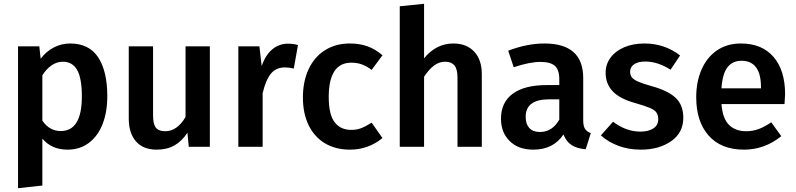

<svg xmlns="http://www.w3.org/2000/svg" viewBox="-20 -773 4192 1011"><path d="M545 -266Q545 -184 520.5 -120.5Q496 -57 448.5 -21Q401 15 336 15Q252 15 203 -43V204L75 218V-529H187L194 -464Q225 -504 265 -524Q305 -544 349 -544Q449 -544 497 -471Q545 -398 545 -266ZM411 -265Q411 -362 386 -405Q361 -448 311 -448Q279 -448 251 -428.5Q223 -409 203 -376V-138Q240 -83 300 -83Q411 -83 411 -265Z M1085 0H974L967 -74Q937 -29 898 -7Q859 15 805 15Q734 15 696 -28.5Q658 -72 658 -149V-529H786V-165Q786 -119 801 -100.5Q816 -82 850 -82Q913 -82 957 -157V-529H1085Z M1549 -536 1527 -412Q1503 -418 1480 -418Q1433 -418 1406 -384.5Q1379 -351 1363 -282V0H1235V-529H1346L1358 -425Q1377 -482 1413 -512.5Q1449 -543 1496 -543Q1525 -543 1549 -536Z M1994 -482 1937 -405Q1910 -425 1885 -434Q1860 -443 1830 -443Q1711 -443 1711 -262Q1711 -170 1742 -129.5Q1773 -89 1830 -89Q1858 -89 1881.5 -98Q1905 -107 1937 -127L1994 -46Q1919 15 1823 15Q1747 15 1691 -18.5Q1635 -52 1605 -114Q1575 -176 1575 -260Q1575 -344 1605 -408.5Q1635 -473 1691 -508.5Q1747 -544 1822 -544Q1874 -544 1915.5 -529Q1957 -514 1994 -482Z M2517 -383V0H2389V-363Q2389 -410 2372.5 -429Q2356 -448 2324 -448Q2292 -448 2265 -427.5Q2238 -407 2213 -369V0H2085V-740L2213 -753V-466Q2277 -544 2367 -544Q2437 -544 2477 -501Q2517 -458 2517 -383Z M3091 -72 3064 13Q3018 9 2990 -9Q2962 -27 2947 -65Q2894 15 2788 15Q2710 15 2664 -30Q2618 -75 2618 -148Q2618 -234 2680 -279.5Q2742 -325 2858 -325H2925V-355Q2925 -406 2901.5 -426.5Q2878 -447 2826 -447Q2769 -447 2685 -419L2656 -506Q2755 -544 2847 -544Q3051 -544 3051 -362V-140Q3051 -109 3060.5 -94.5Q3070 -80 3091 -72ZM2925 -143V-250H2872Q2748 -250 2748 -158Q2748 -120 2767 -99Q2786 -78 2823 -78Q2888 -78 2925 -143Z M3561 -481 3511 -406Q3443 -449 3378 -449Q3340 -449 3319 -434.5Q3298 -420 3298 -396Q3298 -378 3307 -366Q3316 -354 3339.5 -343.5Q3363 -333 3409 -320Q3495 -297 3536.5 -259Q3578 -221 3578 -153Q3578 -74 3514 -29.5Q3450 15 3355 15Q3290 15 3236.5 -5Q3183 -25 3144 -60L3208 -132Q3277 -80 3352 -80Q3395 -80 3420.5 -97Q3446 -114 3446 -144Q3446 -167 3436.5 -180.5Q3427 -194 3402.5 -204.5Q3378 -215 3326 -230Q3245 -252 3207 -291.5Q3169 -331 3169 -390Q3169 -434 3194.5 -469Q3220 -504 3266.5 -524Q3313 -544 3373 -544Q3480 -544 3561 -481Z M4111 -225H3779Q3785 -148 3819 -115Q3853 -82 3909 -82Q3944 -82 3975 -93.5Q4006 -105 4041 -129L4094 -56Q4006 15 3898 15Q3777 15 3711.5 -59Q3646 -133 3646 -261Q3646 -342 3674 -406.5Q3702 -471 3755 -507.5Q3808 -544 3881 -544Q3992 -544 4053 -473.5Q4114 -403 4114 -277Q4114 -267 4111 -225ZM3987 -314Q3987 -453 3884 -453Q3837 -453 3810.5 -418.5Q3784 -384 3779 -308H3987Z"/></svg>

Font: Fira Sans Medium
Style: Regular
Weight: 500
Designer: bBox Type GmbH & Carrois Corporate GbR & Edenspiekermann AG
Foundry: bBox Type GmbH & Carrois Corporate GbR & Edenspiekermann AG
Version: Version 4.301